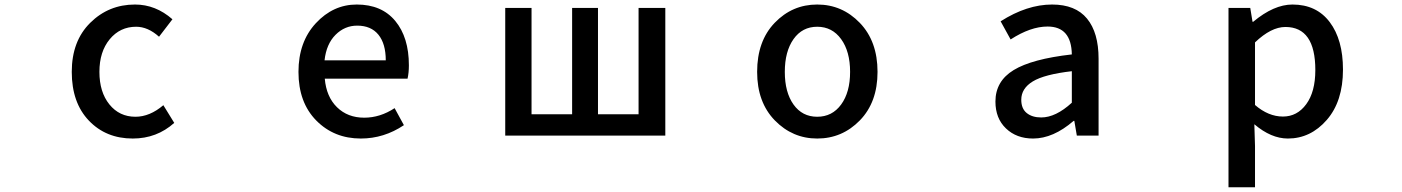

<svg xmlns="http://www.w3.org/2000/svg" viewBox="-20 -584 6040 827"><path d="M551.8 12.7Q436.5 12.7 362.8 -64.5Q289.1 -141.6 289.1 -274.4Q289.1 -407.2 368.7 -485.8Q448.2 -564.5 561.5 -564.5Q650.4 -564.5 722.7 -501L665 -425.8Q617.2 -468.8 566.4 -468.8Q497.1 -468.8 452.6 -415Q408.2 -361.3 408.2 -274.4Q408.2 -187.5 451.2 -134.3Q494.1 -81.1 563.5 -81.1Q625 -81.1 683.6 -130.9L730.5 -54.7Q655.3 12.7 551.8 12.7Z M1534.2 12.7Q1418.9 12.7 1342.3 -64.9Q1265.6 -142.6 1265.6 -274.4Q1265.6 -403.3 1340.3 -483.9Q1415 -564.5 1516.6 -564.5Q1624 -564.5 1682.6 -493.7Q1741.2 -422.9 1741.2 -302.7Q1741.2 -270.5 1735.4 -245.1H1378.9Q1385.7 -167 1431.6 -122.1Q1477.5 -77.1 1548.8 -77.1Q1617.2 -77.1 1679.7 -118.2L1719.7 -44.9Q1633.8 12.7 1534.2 12.7ZM1377.9 -324.2H1641.6Q1641.6 -395.5 1609.9 -434.6Q1578.1 -473.6 1518.6 -473.6Q1464.8 -473.6 1425.3 -434.1Q1385.7 -394.5 1377.9 -324.2Z M2156.2 0V-549.8H2269.5V-91.8H2444.3V-549.8H2555.7V-91.8H2730.5V-549.8H2845.7V0Z M3500 12.7Q3393.6 12.7 3317.4 -65.4Q3241.2 -143.6 3241.2 -274.4Q3241.2 -407.2 3316.9 -485.8Q3392.6 -564.5 3500 -564.5Q3607.4 -564.5 3683.6 -485.4Q3759.8 -406.2 3759.8 -274.4Q3759.8 -143.6 3683.6 -65.4Q3607.4 12.7 3500 12.7ZM3397.9 -133.8Q3435.5 -81.1 3500 -81.1Q3564.5 -81.1 3603 -133.8Q3641.6 -186.5 3641.6 -274.4Q3641.6 -362.3 3603 -415.5Q3564.5 -468.8 3500 -468.8Q3435.5 -468.8 3397.9 -415.5Q3360.4 -362.3 3360.4 -274.4Q3360.4 -186.5 3397.9 -133.8Z M4429.7 12.7Q4358.4 12.7 4313 -30.8Q4267.6 -74.2 4267.6 -146.5Q4267.6 -234.4 4346.2 -282.2Q4424.8 -330.1 4596.7 -349.6Q4594.7 -469.7 4492.2 -469.7Q4418.9 -469.7 4333 -414.1L4290 -492.2Q4403.3 -564.5 4511.7 -564.5Q4612.3 -564.5 4662.1 -503.9Q4711.9 -443.4 4711.9 -331.1V0H4618.2L4607.4 -63.5H4604.5Q4516.6 12.7 4429.7 12.7ZM4464.8 -78.1Q4527.3 -78.1 4596.7 -141.6V-277.3Q4478.5 -263.7 4428.7 -233.4Q4378.9 -203.1 4378.9 -154.3Q4378.9 -116.2 4402.3 -97.2Q4425.8 -78.1 4464.8 -78.1Z M5271.5 222.7V-549.8H5365.2L5375 -490.2H5377.9Q5466.8 -564.5 5546.9 -564.5Q5650.4 -564.5 5707.5 -488.8Q5764.6 -413.1 5764.6 -284.2Q5764.6 -147.5 5694.8 -67.4Q5625 12.7 5527.3 12.7Q5455.1 12.7 5382.8 -48.8L5385.7 44.9V222.7ZM5505.9 -82Q5567.4 -82 5606.4 -135.3Q5645.5 -188.5 5645.5 -282.2Q5645.5 -467.8 5516.6 -467.8Q5455.1 -467.8 5385.7 -401.4V-131.8Q5443.4 -82 5505.9 -82Z"/></svg>

Font: Gen Shin Gothic Monospace Medium
Style: Regular
Weight: 500
Designer: [Source Han Sans]
Ryoko NISHIZUKA  (kana & ideographs); Paul D. Hunt (Latin, Greek & Cyrillic); Wenlong ZHANG  (bopomofo
Version: Version 1.002.20150607